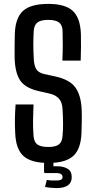

<svg xmlns="http://www.w3.org/2000/svg" viewBox="-20 -828 494 985"><path d="M228 8Q140 8 100.5 -27.5Q61 -63 58 -146Q56 -184 56.5 -218.5Q57 -253 60 -292H152Q150 -249 149.5 -209.5Q149 -170 152 -132Q154 -100 171.5 -87Q189 -74 228 -74Q265 -74 282 -87Q299 -100 301 -132Q304 -163 303.5 -198.5Q303 -234 301 -265Q300 -300 284.5 -319.5Q269 -339 238 -347L173 -362Q107 -378 82 -417.5Q57 -457 55 -532Q55 -562 55 -592.5Q55 -623 56 -655Q59 -737 98.5 -772.5Q138 -808 228 -808Q314 -808 353 -772.5Q392 -737 395 -654Q396 -625 395.5 -589.5Q395 -554 394 -517H300Q302 -560 302 -596.5Q302 -633 301 -669Q300 -700 282.5 -713Q265 -726 227 -726Q190 -726 172.5 -713Q155 -700 153 -669Q151 -634 151 -600.5Q151 -567 153 -532Q154 -494 165 -475Q176 -456 203 -449L263 -436Q337 -420 366.5 -379.5Q396 -339 399 -265Q400 -237 399.5 -205.5Q399 -174 398 -146Q395 -63 355.5 -27.5Q316 8 228 8ZM274 137Q259 137 242 135.5Q225 134 211 131L220 95Q241 99 274 98Q301 97 301 81Q301 70 293 65Q285 60 274 60H210L206 56V-13H254V25H274Q305 25 326.5 37.5Q348 50 348 81Q348 135 274 137Z"/></svg>

Font: Big Shoulders Text SemiBold
Style: Regular
Weight: 600
Designer: Patric King
Foundry: XO Type Co
Version: Version 1.000; ttfautohint (v1.8.2)